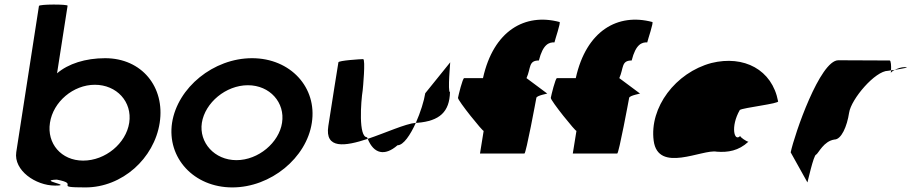

<svg xmlns="http://www.w3.org/2000/svg" viewBox="-20 -810 3993 838"><path d="M51 -146C39 -66 136 0 220 0C304 0 140 -23 228 -26C335 -6 204 8 353 8C513 8 653 -118 677 -274C701 -430 599 -556 439 -556C353 -556 278 -532 229 -490L275 -785C276 -792 151 -792 150 -784ZM198 -274C212 -366 300 -440 394 -440C489 -440 558 -366 544 -274C530 -184 440 -109 343 -109C247 -109 184 -184 198 -274Z M731 -274C708 -121 826 8 994 8C1162 8 1318 -121 1341 -274C1365 -428 1248 -556 1080 -556C912 -556 755 -428 731 -274ZM861 -274C875 -362 966 -438 1062 -438C1158 -438 1225 -362 1211 -274C1198 -188 1108 -111 1012 -111C916 -111 848 -188 861 -274Z M1413 -260C1397 -158 1486 -171 1585 -204C1584 -206 1583 -209 1582 -211C1544 -211 1555 -366 1563 -416C1564 -424 1576 -552 1565 -552C1555 -552 1458 -546 1457 -538C1457 -538 1425 -340 1413 -260ZM1585 -204C1611 -139 1659 -127 1715 -176C1741 -176 1771 -221 1795 -274C1749 -270 1663 -230 1585 -204ZM1795 -274H1802C1899 -282 1942 -322 1944 -408C1933 -408 1946 -546 1945 -538L1836 -403C1831 -370 1815 -319 1795 -274Z M1979 -383C1977 -372 2090 -232 2091 -239L2075 -140H2269C2276 -140 2319 -372 2321 -383C2323 -394 2376 -402 2368 -402L2278 -469C2298 -514 2286 -546 2332 -546C2350 -618 2377 -626 2400 -625C2402 -636 2429 -714 2422 -714C2272 -754 2134 -677 2088 -469H2006C1999 -469 1981 -394 1979 -383Z M2384 -383C2382 -372 2495 -232 2496 -239L2480 -140H2674C2681 -140 2724 -372 2726 -383C2728 -394 2781 -402 2773 -402L2683 -469C2703 -514 2691 -546 2737 -546C2755 -618 2782 -626 2805 -625C2807 -636 2834 -714 2827 -714C2677 -754 2539 -677 2493 -469H2411C2404 -469 2386 -394 2384 -383Z M2833 -196C2852 -52 3046 -160 3108 -148C3157 -144 3204 -152 3246 -191C3238 -193 3208 -212 3211 -217C3185 -188 3167 -257 3209 -330C3223 -340 3384 -358 3376 -368C3350 -506 3227 -570 3085 -535C2928 -493 2814 -341 2833 -196ZM3211 -218C3211 -218 3211 -217 3211 -217C3211 -217 3211 -218 3211 -218ZM3247 -192C3247 -192 3246 -191 3246 -191C3248 -191 3248 -191 3247 -190Z M3431 -145 3504 -14C3503 -6 3531 -135 3542 -135C3553 -142 3575 -194 3622 -201C3652 -201 3677 -258 3686 -318C3695 -378 3800 -501 3856 -501C3856 -501 3861 -502 3869 -503C3870 -520 3869 -546 3863 -546C3863 -546 3721 -547 3639 -547C3559 -547 3448 -225 3431 -145ZM3869 -503C3869 -498 3868 -494 3868 -491C3868 -494 3875 -500 3885 -505C3879 -504 3874 -504 3869 -503ZM3885 -505C3916 -510 3956 -517 3929 -517C3913 -517 3897 -511 3885 -505Z"/></svg>

Font: Ampere
Style: Ita
Weight: 400
Version: Version 1